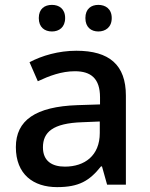

<svg xmlns="http://www.w3.org/2000/svg" viewBox="-20 -757 615 787"><path d="M139 -683C139 -645 163 -628 193 -628C222 -628 247 -645 247 -683C247 -721 222 -737 193 -737C163 -737 139 -721 139 -683ZM330 -683C330 -645 354 -628 383 -628C412 -628 438 -645 438 -683C438 -721 412 -737 383 -737C354 -737 330 -721 330 -683ZM293 -549C220 -549 152 -529 101 -502L135 -424C182 -446 232 -465 287 -465C352 -465 390 -436 390 -358V-329L297 -326C126 -320 45 -264 45 -154C45 -42 117 10 214 10C304 10 347 -16 394 -75H398L419 0H496V-365C496 -491 428 -549 293 -549ZM317 -256 389 -259V-212C389 -119 327 -74 246 -74C193 -74 156 -97 156 -153C156 -215 196 -252 317 -256Z"/></svg>

Font: Noto Sans Balinese Medium
Style: Regular
Weight: 500
Designer: Aditya Bayu, David Williams
Foundry: David Williams
Version: Version 2.005